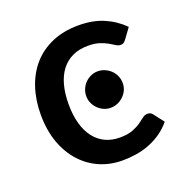

<svg xmlns="http://www.w3.org/2000/svg" viewBox="-101 -610 682 710"><g transform="rotate(-20 240.0 -255.0)"><path d="M426 -410Q421 -403.5 416.5 -400Q412 -396.5 403.5 -396.5Q395 -396.5 385.8 -402.5Q376.5 -408.5 363.8 -415.8Q351 -423 333 -429Q315 -435 288 -435Q253 -435 226.8 -422.5Q200.5 -410 182.8 -386.8Q165 -363.5 156.2 -330.2Q147.5 -297 147.5 -255.5Q147.5 -212.5 157 -179Q166.5 -145.5 184.2 -122.5Q202 -99.5 227.2 -87.5Q252.5 -75.5 284 -75.5Q315 -75.5 334.5 -83Q354 -90.5 367 -99.5Q380 -108.5 389.2 -116Q398.5 -123.5 409 -123.5Q422 -123.5 429 -113.5L459.5 -74Q441 -51.5 418.5 -36Q396 -20.5 371 -10.8Q346 -1 319 3.2Q292 7.5 264.5 7.5Q217 7.5 175.8 -10.2Q134.5 -28 103.8 -61.8Q73 -95.5 55.2 -144.2Q37.5 -193 37.5 -255.5Q37.5 -312 53.5 -360.2Q69.5 -408.5 100.2 -443.5Q131 -478.5 176.5 -498.2Q222 -518 281.5 -518Q337 -518 379.2 -500Q421.5 -482 454.5 -449ZM362.5 -261.5Q362.5 -247 356.8 -234.2Q351 -221.5 341 -211.8Q331 -202 317.8 -196.2Q304.5 -190.5 290 -190.5Q275.5 -190.5 262.8 -196.2Q250 -202 240.2 -211.8Q230.5 -221.5 224.8 -234.2Q219 -247 219 -261.5Q219 -276.5 224.8 -289.8Q230.5 -303 240.2 -312.8Q250 -322.5 262.8 -328.2Q275.5 -334 290 -334Q304.5 -334 317.8 -328.2Q331 -322.5 341 -312.8Q351 -303 356.8 -289.8Q362.5 -276.5 362.5 -261.5Z"/></g></svg>

Font: Lato SemiBold
Style: Regular
Weight: 600
Designer: Lukasz Dziedzic with Adam Twardoch and Botio Nikoltchev
Foundry: tyPoland Lukasz Dziedzic
Version: Version 2.015; 2015-08-06; http://www.latofonts.com/